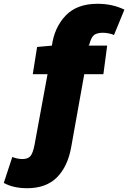

<svg xmlns="http://www.w3.org/2000/svg" viewBox="-147 -794 677 1014"><path d="M-127 172 -82 35Q-54 46 -29 46Q1 46 14 30Q27 14 35 -27L104 -402H26L49 -546L127 -553V-552Q140 -649 199.5 -711.5Q259 -774 368 -774Q447 -774 510 -743L455 -609Q446 -614 428 -617.5Q410 -621 397 -621Q367 -621 351 -610Q335 -599 325 -560L321 -553H419L399 -402H298L229 -17Q211 85 154 142.5Q97 200 -4 200Q-77 200 -127 172Z"/></svg>

Font: Nebula Sans Black
Style: Regular
Weight: 900
Italic angle: -9°
Designer: Paul D. Hunt for Adobe (as Source Sans)
Foundry: Nebula Entertainment & Broadcasting LLC
Version: Version 1.010